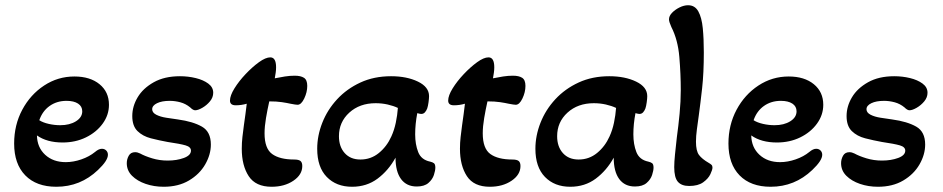

<svg xmlns="http://www.w3.org/2000/svg" viewBox="-20 -700 3600 733"><path d="M195 13Q119 13 76.5 -30.5Q34 -74 34 -152Q34 -223 65 -281Q96 -339 148.5 -373.5Q201 -408 264 -408Q324 -408 360 -378.5Q396 -349 396 -300Q396 -261 372 -228Q348 -195 308 -175.5Q268 -156 219 -156Q159 -156 121 -183Q122 -137 152.5 -109Q183 -81 231 -81Q260 -81 290.5 -91.5Q321 -102 343 -120Q357 -132 369 -132Q379 -132 385.5 -125.5Q392 -119 392 -109Q392 -87 354 -51Q287 13 195 13ZM210 -222Q246 -222 270 -237Q294 -252 294 -275Q294 -294 278 -304.5Q262 -315 234 -315Q197 -315 169.5 -295.5Q142 -276 130 -241Q144 -232 166 -227Q188 -222 210 -222Z M605 13Q568 13 536 2Q504 -9 484 -29Q464 -49 464 -77Q464 -92 471.5 -105.5Q479 -119 496 -119Q505 -119 515 -114Q533 -104 561 -95.5Q589 -87 620 -87Q655 -87 682 -97Q709 -107 709 -125Q709 -139 688.5 -145Q668 -151 620 -158Q587 -164 556 -172Q525 -180 505 -199.5Q485 -219 485 -257Q485 -294 505.5 -328.5Q526 -363 567 -386Q608 -409 667 -409Q698 -409 727 -402Q756 -395 775 -381Q794 -367 794 -346Q794 -328 781.5 -313Q769 -298 752.5 -288.5Q736 -279 725 -279Q717 -279 706 -290Q689 -304 668.5 -309.5Q648 -315 628 -315Q598 -315 579.5 -306Q561 -297 561 -283Q561 -270 576.5 -262Q592 -254 615 -250.5Q638 -247 659 -244Q717 -236 751 -216.5Q785 -197 785 -148Q785 -110 763.5 -72.5Q742 -35 701.5 -11Q661 13 605 13Z M1017 13Q956 13 929.5 -27.5Q903 -68 903 -132Q903 -155 905.5 -177Q908 -199 911 -221Q914 -243 917 -264Q920 -285 922 -304Q901 -298 880 -298Q858 -298 858 -316Q858 -335 875 -362.5Q892 -390 917.5 -417Q943 -444 968.5 -462.5Q994 -481 1012 -481Q1034 -481 1034 -443Q1034 -433 1032.5 -422.5Q1031 -412 1029 -401Q1048 -405 1067.5 -408Q1087 -411 1105 -411Q1128 -411 1140.5 -403Q1153 -395 1153 -372Q1153 -348 1141.5 -324Q1130 -300 1116 -300Q1113 -300 1106 -301Q1099 -302 1089 -304Q1076 -307 1056 -310Q1036 -313 1008 -313Q1001 -282 995.5 -249.5Q990 -217 990 -191Q990 -133 1019 -112Q1048 -91 1103 -91Q1120 -91 1127 -85.5Q1134 -80 1134 -66Q1134 -33 1100 -10Q1066 13 1017 13Z M1324 13Q1264 13 1227.5 -24.5Q1191 -62 1191 -132Q1191 -182 1210.5 -231.5Q1230 -281 1267 -321Q1304 -361 1356 -385Q1408 -409 1473 -409Q1533 -409 1575.5 -388.5Q1618 -368 1618 -333Q1618 -324 1616 -309.5Q1614 -295 1611 -286Q1608 -278 1602.5 -271.5Q1597 -265 1588 -265Q1584 -265 1573 -268Q1569 -247 1567 -227Q1565 -207 1565 -187Q1565 -149 1576.5 -119.5Q1588 -90 1622 -83Q1631 -81 1636.5 -77Q1642 -73 1642 -60Q1642 -49 1636.5 -32Q1631 -15 1615.5 -1.5Q1600 12 1571 12Q1532 12 1511 -16.5Q1490 -45 1490 -98Q1463 -49 1421.5 -18Q1380 13 1324 13ZM1356 -91Q1396 -91 1426.5 -116Q1457 -141 1474 -179Q1485 -203 1491 -231.5Q1497 -260 1499 -288Q1482 -296 1460 -301Q1438 -306 1414 -306Q1353 -306 1313.5 -270Q1274 -234 1274 -180Q1274 -140 1296 -115.5Q1318 -91 1356 -91Z M1850 13Q1789 13 1762.5 -27.5Q1736 -68 1736 -132Q1736 -155 1738.5 -177Q1741 -199 1744 -221Q1747 -243 1750 -264Q1753 -285 1755 -304Q1734 -298 1713 -298Q1691 -298 1691 -316Q1691 -335 1708 -362.5Q1725 -390 1750.5 -417Q1776 -444 1801.5 -462.5Q1827 -481 1845 -481Q1867 -481 1867 -443Q1867 -433 1865.5 -422.5Q1864 -412 1862 -401Q1881 -405 1900.5 -408Q1920 -411 1938 -411Q1961 -411 1973.5 -403Q1986 -395 1986 -372Q1986 -348 1974.5 -324Q1963 -300 1949 -300Q1946 -300 1939 -301Q1932 -302 1922 -304Q1909 -307 1889 -310Q1869 -313 1841 -313Q1834 -282 1828.5 -249.5Q1823 -217 1823 -191Q1823 -133 1852 -112Q1881 -91 1936 -91Q1953 -91 1960 -85.5Q1967 -80 1967 -66Q1967 -33 1933 -10Q1899 13 1850 13Z M2157 13Q2097 13 2060.5 -24.5Q2024 -62 2024 -132Q2024 -182 2043.5 -231.5Q2063 -281 2100 -321Q2137 -361 2189 -385Q2241 -409 2306 -409Q2366 -409 2408.5 -388.5Q2451 -368 2451 -333Q2451 -324 2449 -309.5Q2447 -295 2444 -286Q2441 -278 2435.5 -271.5Q2430 -265 2421 -265Q2417 -265 2406 -268Q2402 -247 2400 -227Q2398 -207 2398 -187Q2398 -149 2409.5 -119.5Q2421 -90 2455 -83Q2464 -81 2469.5 -77Q2475 -73 2475 -60Q2475 -49 2469.5 -32Q2464 -15 2448.5 -1.5Q2433 12 2404 12Q2365 12 2344 -16.5Q2323 -45 2323 -98Q2296 -49 2254.5 -18Q2213 13 2157 13ZM2189 -91Q2229 -91 2259.5 -116Q2290 -141 2307 -179Q2318 -203 2324 -231.5Q2330 -260 2332 -288Q2315 -296 2293 -301Q2271 -306 2247 -306Q2186 -306 2146.5 -270Q2107 -234 2107 -180Q2107 -140 2129 -115.5Q2151 -91 2189 -91Z M2611 10Q2582 10 2568 -6Q2554 -22 2554 -62Q2554 -81 2557 -111Q2560 -141 2564 -176Q2570 -219 2574.5 -266Q2579 -313 2579 -356Q2579 -417 2573.5 -482.5Q2568 -548 2543 -597Q2534 -617 2534 -626Q2534 -639 2545.5 -651Q2557 -663 2574 -671.5Q2591 -680 2607 -680Q2633 -680 2646 -656.5Q2659 -633 2663 -592.5Q2667 -552 2667 -500Q2667 -421 2660.5 -363Q2654 -305 2648 -261Q2644 -232 2640.5 -206Q2637 -180 2637 -159Q2637 -124 2648.5 -108.5Q2660 -93 2686 -78Q2693 -74 2696.5 -70.5Q2700 -67 2700 -60Q2700 -52 2692 -35Q2684 -18 2664.5 -4Q2645 10 2611 10Z M2922 13Q2846 13 2803.5 -30.5Q2761 -74 2761 -152Q2761 -223 2792 -281Q2823 -339 2875.5 -373.5Q2928 -408 2991 -408Q3051 -408 3087 -378.5Q3123 -349 3123 -300Q3123 -261 3099 -228Q3075 -195 3035 -175.5Q2995 -156 2946 -156Q2886 -156 2848 -183Q2849 -137 2879.5 -109Q2910 -81 2958 -81Q2987 -81 3017.5 -91.5Q3048 -102 3070 -120Q3084 -132 3096 -132Q3106 -132 3112.5 -125.5Q3119 -119 3119 -109Q3119 -87 3081 -51Q3014 13 2922 13ZM2937 -222Q2973 -222 2997 -237Q3021 -252 3021 -275Q3021 -294 3005 -304.5Q2989 -315 2961 -315Q2924 -315 2896.5 -295.5Q2869 -276 2857 -241Q2871 -232 2893 -227Q2915 -222 2937 -222Z M3332 13Q3295 13 3263 2Q3231 -9 3211 -29Q3191 -49 3191 -77Q3191 -92 3198.5 -105.5Q3206 -119 3223 -119Q3232 -119 3242 -114Q3260 -104 3288 -95.5Q3316 -87 3347 -87Q3382 -87 3409 -97Q3436 -107 3436 -125Q3436 -139 3415.5 -145Q3395 -151 3347 -158Q3314 -164 3283 -172Q3252 -180 3232 -199.5Q3212 -219 3212 -257Q3212 -294 3232.5 -328.5Q3253 -363 3294 -386Q3335 -409 3394 -409Q3425 -409 3454 -402Q3483 -395 3502 -381Q3521 -367 3521 -346Q3521 -328 3508.5 -313Q3496 -298 3479.5 -288.5Q3463 -279 3452 -279Q3444 -279 3433 -290Q3416 -304 3395.5 -309.5Q3375 -315 3355 -315Q3325 -315 3306.5 -306Q3288 -297 3288 -283Q3288 -270 3303.5 -262Q3319 -254 3342 -250.5Q3365 -247 3386 -244Q3444 -236 3478 -216.5Q3512 -197 3512 -148Q3512 -110 3490.5 -72.5Q3469 -35 3428.5 -11Q3388 13 3332 13Z"/></svg>

Font: Akaya Kanadaka
Style: Regular
Weight: 400
Designer: Vaishnavi Murthy Yerkadithaya, Juan Luis Blanco Aristondo
Version: Version 1.002; ttfautohint (v1.8.3)